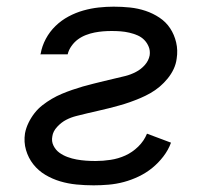

<svg xmlns="http://www.w3.org/2000/svg" viewBox="-20 -548 640 576"><path d="M261 8Q235 8 209.5 5.5Q184 3 160.5 -4Q137 -11 116 -23.5Q95 -36 80 -55Q65 -74 58 -98Q51 -122 55 -148Q58 -164 65.5 -179.5Q73 -195 83.5 -208.5Q94 -222 107.5 -232.5Q121 -243 135.5 -251.5Q150 -260 165.5 -266.5Q181 -273 197 -278.5Q213 -284 228.5 -288.5Q244 -293 260.5 -297Q277 -301 293 -305Q309 -309 324.5 -312.5Q340 -316 356 -320Q372 -324 387.5 -332Q403 -340 414.5 -353Q426 -366 429 -382Q431 -396 426 -408Q421 -420 412.5 -428.5Q404 -437 392.5 -442Q381 -447 368 -450Q355 -453 342 -454Q329 -455 315 -455Q302 -455 289.5 -454Q277 -453 264 -450.5Q251 -448 238 -443Q225 -438 214 -430Q203 -422 194.5 -410Q186 -398 183 -385H101L102 -387Q106 -410 117.5 -431.5Q129 -453 146.5 -470Q164 -487 185.5 -498.5Q207 -510 230 -516.5Q253 -523 276 -525.5Q299 -528 321 -528Q346 -528 370 -525.5Q394 -523 416.5 -515.5Q439 -508 458.5 -495Q478 -482 490.5 -463Q503 -444 508.5 -420.5Q514 -397 510 -372Q508 -356 501 -341Q494 -326 483 -312.5Q472 -299 459 -288Q446 -277 431 -268.5Q416 -260 400.5 -253.5Q385 -247 369.5 -241.5Q354 -236 337.5 -231.5Q321 -227 305.5 -223Q290 -219 274 -215.5Q258 -212 241.5 -208Q225 -204 209 -200Q193 -196 178.5 -188.5Q164 -181 151.5 -167.5Q139 -154 137 -139Q134 -124 140.5 -111Q147 -98 158 -90Q169 -82 182.5 -77Q196 -72 210 -69.5Q224 -67 238 -66Q252 -65 267 -65Q289 -65 312 -68.5Q335 -72 356 -81.5Q377 -91 394.5 -108Q412 -125 421 -147L493 -120Q485 -98 470 -78.5Q455 -59 436.5 -44Q418 -29 396 -18.5Q374 -8 351.5 -2Q329 4 306 6Q283 8 261 8Z"/></svg>

Font: Iosevka Extended
Style: Italic
Weight: 400
Width: 7
Italic angle: -9°
Monospace: yes
Designer: Belleve Invis
Foundry: Belleve Invis
Version: Version 32.5.0; ttfautohint (v1.8.4)